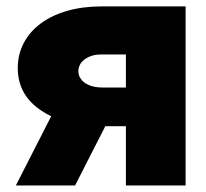

<svg xmlns="http://www.w3.org/2000/svg" viewBox="-20 -565 629 585"><path d="M545.5 0H363.6V-180.4H300.8L208.8 0H28.4L136 -210.9Q35.5 -259.2 34.1 -355.1Q33.7 -398.1 52 -433.2Q70.3 -468.4 104 -493.4Q137.8 -518.5 185 -532Q232.2 -545.5 289.8 -545.5H545.5ZM363.6 -298.3V-399.1H289.8Q271 -399.1 257.6 -394.4Q244.3 -389.6 235.6 -382.3Q226.9 -375 222.8 -366.3Q218.8 -357.6 218.8 -349.8Q218.8 -342.7 220.2 -337Q221.6 -331.3 226.6 -324.2Q234 -313.2 250.7 -305.8Q267.4 -298.3 294 -298.3Z"/></svg>

Font: Linik Sans Black
Style: Regular
Weight: 900
Designer: Fonts by Rasmus Andersson / Changes by Cristiano Sobral with parts from Marc Monis
Foundry: rsms
Version: Version 3.020; ttfautohint (v1.6)